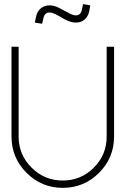

<svg xmlns="http://www.w3.org/2000/svg" viewBox="-20 -907 611 936"><path d="M350.1 -832Q374.5 -832 379.9 -862.8L384.8 -887.2L419.9 -880.9L416 -856.9Q410.6 -826.7 392.6 -811.8Q374.5 -796.9 350.1 -796.9Q332.5 -796.9 313.2 -804.7Q293.9 -812.5 279.8 -821.5Q265.6 -830.6 249.3 -838.4Q232.9 -846.2 221.2 -846.2Q196.3 -846.2 190.9 -814.9L185.1 -791L149.9 -796.9L154.8 -820.8Q160.2 -851.1 178.5 -866Q196.8 -880.9 221.2 -880.9Q243.2 -880.9 267.8 -868.7Q292.5 -856.4 314 -844.2Q335.4 -832 350.1 -832ZM536.1 -241.2Q536.1 -137.7 462.9 -64.5Q389.6 8.8 286.1 8.8Q182.6 8.8 109.4 -64.5Q36.1 -137.7 36.1 -241.2V-679.2H70.8V-241.2Q70.8 -152.8 134 -89.8Q197.3 -26.9 286.1 -26.9Q374.5 -26.9 437.3 -89.6Q500 -152.3 500 -241.2V-679.2H536.1Z"/></svg>

Font: RawengulkSans
Style: Regular
Weight: 500
Designer: gluk (gluksza@wp.pl)
Foundry: gluk (gluksza@wp.pl)
Version: Version 0.94